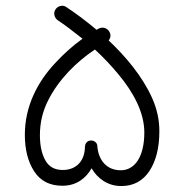

<svg xmlns="http://www.w3.org/2000/svg" viewBox="-20 -618 633 660"><path d="M170.9 -585.9C162.6 -574.2 166.5 -556.6 178.7 -548.3C201.7 -533.2 231 -510.7 263.7 -484.9C231.4 -461.9 200.2 -434.1 169.9 -401.4C108.9 -336.4 65.4 -252.9 65.4 -154.8C65.4 -103.5 76.2 -61.5 97.7 -28.8C119.1 4.4 151.4 20.5 194.8 20.5C243.2 20.5 275.9 -5.9 294.9 -39.6C314.9 -4.9 349.6 21.5 397 21.5C439 21.5 471.2 3.9 494.1 -30.8C516.6 -65.4 527.8 -110.8 527.8 -167C527.8 -206.5 519.5 -244.6 502.4 -282.2C468.8 -356.4 412.1 -423.8 353.5 -479C360.8 -488.3 361.8 -498.5 356 -508.8C348.6 -522 332.5 -526.9 318.8 -519.5C316.4 -518.1 314.5 -517.1 312 -515.6C272.5 -548.8 235.4 -575.7 208.5 -593.3C196.3 -602.5 179.2 -598.1 170.9 -585.9ZM314.5 -116.7C314 -128.9 301.3 -136.7 290 -134.8C284.7 -134.3 280.3 -131.8 276.9 -127.4C273.9 -124 272.5 -119.6 272 -114.7C272 -67.4 244.6 -33.7 195.8 -33.7C167.5 -33.7 147.5 -44.9 135.3 -67.9C123 -90.3 117.2 -118.7 117.2 -153.3C117.2 -195.8 126.5 -235.8 145.5 -272.9C182.6 -346.7 244.1 -406.2 306.2 -447.8C334.5 -421.9 361.8 -393.1 387.7 -361.8C439.5 -299.3 476.1 -231 476.1 -162.6C476.1 -79.1 443.4 -32.7 395 -32.7C346.7 -32.7 317.9 -67.4 314.5 -116.7Z"/></svg>

Font: Mikhak Light
Style: Regular
Weight: 300
Designer: Amin Abedi
Version: Version 3.2